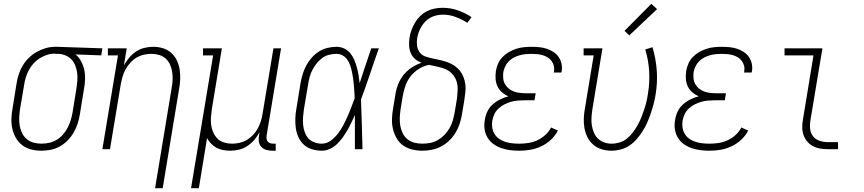

<svg xmlns="http://www.w3.org/2000/svg" viewBox="-20 -784 4540 1009"><path d="M197 8Q170 8 144 1.5Q118 -5 97.5 -20.5Q77 -36 64 -58.5Q51 -81 45 -107Q39 -133 40 -160.5Q41 -188 46 -215L67 -345Q71 -370 78.5 -393.5Q86 -417 99.5 -439.5Q113 -462 132 -480.5Q151 -499 173.5 -511.5Q196 -524 220.5 -531Q245 -538 269 -538Q272 -538 275.5 -538Q279 -538 283 -538L518 -530L512 -493L377 -498Q395 -483 406.5 -461.5Q418 -440 423 -416Q428 -392 427 -366Q426 -340 421 -315L400 -185Q396 -160 388.5 -136Q381 -112 368 -89Q355 -66 336.5 -47Q318 -28 295 -15Q272 -2 247 3Q222 8 197 8ZM198 -29Q218 -29 238.5 -33.5Q259 -38 277.5 -49Q296 -60 310.5 -76.5Q325 -93 335 -112Q345 -131 351 -150.5Q357 -170 361 -191L382 -321Q385 -341 386.5 -361.5Q388 -382 385.5 -401Q383 -420 376 -438.5Q369 -457 356.5 -470.5Q344 -484 326 -492Q308 -500 288 -501H277Q274 -501 271.5 -501.5Q269 -502 266 -502Q246 -502 226.5 -495.5Q207 -489 189 -478Q171 -467 156.5 -451Q142 -435 132 -416.5Q122 -398 116 -378.5Q110 -359 107 -339L85 -209Q82 -188 81 -166Q80 -144 83.5 -123.5Q87 -103 96 -84.5Q105 -66 120.5 -53Q136 -40 156 -34.5Q176 -29 198 -29Z M795 205 882 -321Q886 -342 887 -363.5Q888 -385 885 -405Q882 -425 874 -443.5Q866 -462 851.5 -475.5Q837 -489 817 -495Q797 -501 776 -501Q756 -501 736 -496.5Q716 -492 698 -481.5Q680 -471 665.5 -455Q651 -439 640.5 -420.5Q630 -402 624.5 -382.5Q619 -363 615 -343L558 0H518L600 -493H547V-530H646L631 -440Q643 -462 659 -481Q675 -500 695.5 -513.5Q716 -527 739.5 -532.5Q763 -538 785 -538Q812 -538 836.5 -530.5Q861 -523 879.5 -506.5Q898 -490 909 -467.5Q920 -445 924 -419.5Q928 -394 927 -367.5Q926 -341 921 -315L835 205Z M984 205 1100 -493H1047V-530H1146L1093 -209Q1090 -188 1088.5 -166.5Q1087 -145 1090 -125Q1093 -105 1101.5 -86.5Q1110 -68 1124 -54.5Q1138 -41 1158 -35Q1178 -29 1199 -29Q1219 -29 1239 -33.5Q1259 -38 1277 -48.5Q1295 -59 1310 -75Q1325 -91 1335 -109.5Q1345 -128 1351 -147.5Q1357 -167 1360 -187L1417 -530H1457L1381 -71Q1380 -63 1381 -54.5Q1382 -46 1387 -40Q1392 -34 1400 -31.5Q1408 -29 1417 -29H1429V8H1411Q1394 8 1379 3.5Q1364 -1 1353.5 -12Q1343 -23 1340.5 -39Q1338 -55 1341 -71L1344 -90Q1333 -68 1316.5 -49Q1300 -30 1279.5 -16.5Q1259 -3 1236 2.5Q1213 8 1190 8Q1171 8 1152 4.5Q1133 1 1117.5 -7.5Q1102 -16 1089.5 -29Q1077 -42 1068 -58L1025 205Z M1671 8Q1645 8 1620 0.5Q1595 -7 1577 -23.5Q1559 -40 1548.5 -63Q1538 -86 1534.5 -111Q1531 -136 1532 -162.5Q1533 -189 1538 -215L1559 -345Q1563 -369 1570 -392.5Q1577 -416 1588.5 -438Q1600 -460 1617 -479.5Q1634 -499 1655 -512.5Q1676 -526 1700 -532Q1724 -538 1748 -538Q1770 -538 1789 -529Q1808 -520 1821 -504Q1834 -488 1842 -469Q1850 -450 1855.5 -429.5Q1861 -409 1864.5 -388.5Q1868 -368 1870 -347Q1885 -392 1900 -438Q1915 -484 1931 -530H1971Q1947 -463 1924.5 -395.5Q1902 -328 1877 -261Q1880 -196 1881.5 -130.5Q1883 -65 1885 0H1845Q1845 -45 1845 -90Q1845 -135 1845 -180Q1836 -160 1826.5 -139.5Q1817 -119 1805.5 -99.5Q1794 -80 1781 -61.5Q1768 -43 1751 -27Q1734 -11 1713.5 -1.5Q1693 8 1671 8ZM1671 -29Q1696 -29 1718 -45Q1740 -61 1756 -82Q1772 -103 1784 -126Q1796 -149 1806.5 -172.5Q1817 -196 1826 -220Q1835 -244 1844 -268Q1843 -286 1842 -303.5Q1841 -321 1839.5 -338.5Q1838 -356 1835.5 -373Q1833 -390 1829.5 -407Q1826 -424 1820.5 -440Q1815 -456 1805.5 -470Q1796 -484 1781 -492.5Q1766 -501 1748 -501Q1729 -501 1709 -496Q1689 -491 1672.5 -478.5Q1656 -466 1643 -449.5Q1630 -433 1621 -415Q1612 -397 1607 -378Q1602 -359 1599 -339L1577 -209Q1574 -189 1572.5 -168.5Q1571 -148 1573 -128Q1575 -108 1581.5 -89.5Q1588 -71 1600.5 -57Q1613 -43 1632 -36Q1651 -29 1671 -29Z M2199 8Q2172 8 2145.5 1.5Q2119 -5 2098 -20Q2077 -35 2064 -58Q2051 -81 2045 -106.5Q2039 -132 2040 -160Q2041 -188 2046 -215L2058 -288Q2062 -315 2072.5 -341.5Q2083 -368 2101 -390.5Q2119 -413 2143.5 -429Q2168 -445 2195 -454Q2177 -461 2162 -473.5Q2147 -486 2139 -504.5Q2131 -523 2130 -544Q2129 -565 2132 -585Q2135 -606 2142.5 -626Q2150 -646 2161 -665Q2172 -684 2188 -699.5Q2204 -715 2223.5 -725Q2243 -735 2264 -739Q2285 -743 2306 -743Q2348 -743 2386.5 -729.5Q2425 -716 2458 -694L2436 -664Q2408 -682 2375.5 -694.5Q2343 -707 2308 -707Q2291 -707 2275 -703.5Q2259 -700 2243.5 -692Q2228 -684 2216 -672Q2204 -660 2195 -645Q2186 -630 2180.5 -614.5Q2175 -599 2172 -583Q2169 -562 2172 -542Q2175 -522 2187 -507Q2199 -492 2218.5 -486Q2238 -480 2257.5 -476Q2277 -472 2296.5 -467.5Q2316 -463 2334.5 -456Q2353 -449 2369 -438Q2385 -427 2397 -412Q2409 -397 2416 -378.5Q2423 -360 2425.5 -340Q2428 -320 2425.5 -299Q2423 -278 2420 -257L2408 -185Q2404 -160 2396 -135Q2388 -110 2374.5 -87.5Q2361 -65 2341.5 -46Q2322 -27 2298.5 -14.5Q2275 -2 2249.5 3Q2224 8 2199 8ZM2199 -29Q2220 -29 2241 -33Q2262 -37 2281 -48Q2300 -59 2315.5 -75Q2331 -91 2342 -110Q2353 -129 2359 -149.5Q2365 -170 2369 -191L2381 -263Q2384 -287 2385 -311Q2386 -335 2379.5 -356Q2373 -377 2358 -394Q2343 -411 2322.5 -420Q2302 -429 2279.5 -433.5Q2257 -438 2234 -443Q2207 -438 2182 -422.5Q2157 -407 2139 -384.5Q2121 -362 2111.5 -335.5Q2102 -309 2097 -282L2085 -209Q2082 -188 2081 -166Q2080 -144 2083.5 -123.5Q2087 -103 2096 -84.5Q2105 -66 2120.5 -53Q2136 -40 2156.5 -34.5Q2177 -29 2199 -29Z M2709 8Q2684 8 2660 5Q2636 2 2613.5 -6Q2591 -14 2572.5 -27.5Q2554 -41 2542 -61Q2530 -81 2526.5 -105.5Q2523 -130 2528 -154Q2531 -176 2541 -197.5Q2551 -219 2569 -235Q2587 -251 2608 -261.5Q2629 -272 2652 -278Q2633 -286 2618 -299Q2603 -312 2594.5 -330Q2586 -348 2584.5 -368.5Q2583 -389 2586 -410Q2589 -430 2597.5 -449.5Q2606 -469 2621 -484.5Q2636 -500 2654.5 -510.5Q2673 -521 2693 -527.5Q2713 -534 2733 -536Q2753 -538 2773 -538Q2794 -538 2814 -536Q2834 -534 2852.5 -528Q2871 -522 2887.5 -511.5Q2904 -501 2915 -485.5Q2926 -470 2930.5 -450.5Q2935 -431 2932 -411Q2931 -409 2931 -407Q2931 -405 2930 -403H2890Q2891 -405 2891 -406Q2891 -407 2891 -409Q2894 -424 2890.5 -438Q2887 -452 2878.5 -463.5Q2870 -475 2858 -482.5Q2846 -490 2832 -494Q2818 -498 2803 -499.5Q2788 -501 2773 -501Q2758 -501 2742 -499.5Q2726 -498 2710.5 -493.5Q2695 -489 2680.5 -481.5Q2666 -474 2654 -462Q2642 -450 2635 -435Q2628 -420 2625 -405Q2623 -388 2624.5 -372Q2626 -356 2633.5 -342.5Q2641 -329 2653 -319Q2665 -309 2679.5 -303.5Q2694 -298 2710 -296Q2726 -294 2742 -294H2795L2789 -257H2736Q2719 -257 2701 -255.5Q2683 -254 2665.5 -249Q2648 -244 2631 -235.5Q2614 -227 2600 -214Q2586 -201 2578 -184Q2570 -167 2567 -149Q2564 -131 2567 -112.5Q2570 -94 2579.5 -79Q2589 -64 2603.5 -54Q2618 -44 2635.5 -38.5Q2653 -33 2671.5 -31Q2690 -29 2709 -29Q2732 -29 2756 -32.5Q2780 -36 2803 -46.5Q2826 -57 2845 -74Q2864 -91 2876 -114L2912 -98Q2898 -71 2875 -49.5Q2852 -28 2824 -15Q2796 -2 2767 3Q2738 8 2709 8Z M3193 8Q3167 8 3142 0.5Q3117 -7 3098 -23.5Q3079 -40 3067.5 -62.5Q3056 -85 3051.5 -110Q3047 -135 3048 -162Q3049 -189 3054 -215L3100 -493H3047V-530H3146L3093 -209Q3090 -189 3088.5 -168Q3087 -147 3090 -127Q3093 -107 3100.5 -88.5Q3108 -70 3121.5 -56.5Q3135 -43 3154 -36Q3173 -29 3194 -29Q3215 -29 3236.5 -35.5Q3258 -42 3275.5 -56.5Q3293 -71 3306.5 -89Q3320 -107 3331 -126.5Q3342 -146 3350 -166.5Q3358 -187 3365 -207.5Q3372 -228 3377 -249Q3382 -270 3385 -291Q3395 -351 3391.5 -409.5Q3388 -468 3371 -524L3409 -536Q3427 -475 3431.5 -412.5Q3436 -350 3425 -285Q3421 -260 3414.5 -236Q3408 -212 3400 -188.5Q3392 -165 3382 -141.5Q3372 -118 3358 -96Q3344 -74 3327 -54Q3310 -34 3288.5 -19.5Q3267 -5 3242 1.5Q3217 8 3193 8ZM3287 -598 3262 -622 3403 -764 3433 -736Z M3709 8Q3684 8 3660 5Q3636 2 3613.5 -6Q3591 -14 3572.5 -27.5Q3554 -41 3542 -61Q3530 -81 3526.5 -105.5Q3523 -130 3528 -154Q3531 -176 3541 -197.5Q3551 -219 3569 -235Q3587 -251 3608 -261.5Q3629 -272 3652 -278Q3633 -286 3618 -299Q3603 -312 3594.5 -330Q3586 -348 3584.5 -368.5Q3583 -389 3586 -410Q3589 -430 3597.5 -449.5Q3606 -469 3621 -484.5Q3636 -500 3654.5 -510.5Q3673 -521 3693 -527.5Q3713 -534 3733 -536Q3753 -538 3773 -538Q3794 -538 3814 -536Q3834 -534 3852.5 -528Q3871 -522 3887.5 -511.5Q3904 -501 3915 -485.5Q3926 -470 3930.5 -450.5Q3935 -431 3932 -411Q3931 -409 3931 -407Q3931 -405 3930 -403H3890Q3891 -405 3891 -406Q3891 -407 3891 -409Q3894 -424 3890.5 -438Q3887 -452 3878.5 -463.5Q3870 -475 3858 -482.5Q3846 -490 3832 -494Q3818 -498 3803 -499.5Q3788 -501 3773 -501Q3758 -501 3742 -499.5Q3726 -498 3710.5 -493.5Q3695 -489 3680.5 -481.5Q3666 -474 3654 -462Q3642 -450 3635 -435Q3628 -420 3625 -405Q3623 -388 3624.5 -372Q3626 -356 3633.5 -342.5Q3641 -329 3653 -319Q3665 -309 3679.5 -303.5Q3694 -298 3710 -296Q3726 -294 3742 -294H3795L3789 -257H3736Q3719 -257 3701 -255.5Q3683 -254 3665.5 -249Q3648 -244 3631 -235.5Q3614 -227 3600 -214Q3586 -201 3578 -184Q3570 -167 3567 -149Q3564 -131 3567 -112.5Q3570 -94 3579.5 -79Q3589 -64 3603.5 -54Q3618 -44 3635.5 -38.5Q3653 -33 3671.5 -31Q3690 -29 3709 -29Q3732 -29 3756 -32.5Q3780 -36 3803 -46.5Q3826 -57 3845 -74Q3864 -91 3876 -114L3912 -98Q3898 -71 3875 -49.5Q3852 -28 3824 -15Q3796 -2 3767 3Q3738 8 3709 8Z M4331 0Q4310 0 4289.5 -3.5Q4269 -7 4251.5 -16.5Q4234 -26 4221.5 -41Q4209 -56 4202.5 -75Q4196 -94 4196 -115.5Q4196 -137 4200 -158L4255 -493H4103V-530H4302L4239 -152Q4235 -129 4237.5 -106.5Q4240 -84 4253 -67.5Q4266 -51 4287.5 -44Q4309 -37 4331 -37H4384V0Z"/></svg>

Font: Iosevka Slab Extralight
Style: Italic
Weight: 200
Italic angle: -9°
Monospace: yes
Designer: Belleve Invis
Foundry: Belleve Invis
Version: Version 11.1.1; ttfautohint (v1.8.3)